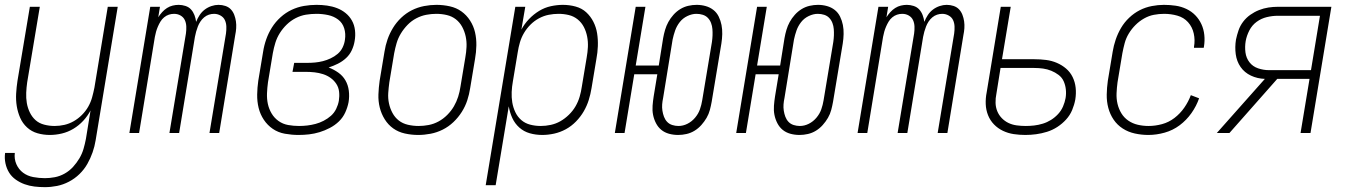

<svg xmlns="http://www.w3.org/2000/svg" viewBox="-24 -548 5544 791"><path d="M161 223Q139 223 118 220.5Q97 218 77.5 211Q58 204 41 192Q24 180 13.5 163Q3 146 -1.5 125Q-6 104 -3 82H37Q34 107 43.5 128.5Q53 150 71 163.5Q89 177 113 181.5Q137 186 161 186Q181 186 202 182Q223 178 242.5 167Q262 156 277 139.5Q292 123 303 104.5Q314 86 320 65.5Q326 45 330 24L349 -93Q337 -70 319 -50.5Q301 -31 278.5 -17.5Q256 -4 231 2Q206 8 181 8Q155 8 130.5 1Q106 -6 87.5 -23Q69 -40 59 -63Q49 -86 45 -111Q41 -136 42.5 -162.5Q44 -189 48 -215L99 -520H140L88 -209Q85 -188 84 -166Q83 -144 86.5 -123.5Q90 -103 99 -84.5Q108 -66 122.5 -53Q137 -40 158 -34.5Q179 -29 201 -29Q221 -29 241 -33.5Q261 -38 279.5 -48.5Q298 -59 313.5 -74.5Q329 -90 339.5 -108.5Q350 -127 355.5 -147Q361 -167 365 -187L420 -520H461L370 30Q366 55 357.5 79.5Q349 104 336 127Q323 150 303.5 169Q284 188 260 200.5Q236 213 211 218Q186 223 161 223Z M509 0 595 -520H635L628 -477Q635 -488 644 -498Q653 -508 664 -515Q675 -522 687.5 -525Q700 -528 712 -528Q726 -528 740 -523.5Q754 -519 763 -509Q772 -499 777 -486Q782 -473 784 -458Q790 -473 798.5 -486Q807 -499 819.5 -508.5Q832 -518 847 -523Q862 -528 876 -528Q891 -528 904.5 -523.5Q918 -519 927 -509.5Q936 -500 941 -487Q946 -474 948 -460Q950 -446 949 -431.5Q948 -417 945 -403L879 0H839L907 -410Q909 -424 908.5 -438.5Q908 -453 902.5 -465Q897 -477 884.5 -484Q872 -491 858 -491Q847 -491 836.5 -487.5Q826 -484 817 -476.5Q808 -469 801.5 -459Q795 -449 791 -438.5Q787 -428 784 -417.5Q781 -407 779 -396L714 0H674L742 -410Q744 -424 743.5 -438.5Q743 -453 737.5 -465Q732 -477 720 -484Q708 -491 693 -491Q682 -491 671.5 -487.5Q661 -484 652 -476.5Q643 -469 637 -459Q631 -449 626.5 -438.5Q622 -428 619 -417.5Q616 -407 614 -396L549 0Z M1206 8Q1178 8 1150 3Q1122 -2 1100 -17Q1078 -32 1063 -54.5Q1048 -77 1041.5 -103.5Q1035 -130 1035.5 -158.5Q1036 -187 1040 -215L1060 -335Q1064 -361 1073 -386.5Q1082 -412 1096.5 -435Q1111 -458 1132 -477Q1153 -496 1177.5 -507.5Q1202 -519 1228 -523.5Q1254 -528 1280 -528Q1302 -528 1323.5 -525Q1345 -522 1364.5 -514.5Q1384 -507 1400 -494Q1416 -481 1426 -463Q1436 -445 1438.5 -423Q1441 -401 1437 -379Q1434 -360 1425.5 -341.5Q1417 -323 1402 -309Q1387 -295 1368 -285.5Q1349 -276 1330 -270Q1351 -262 1369.5 -249Q1388 -236 1399 -217Q1410 -198 1413 -174.5Q1416 -151 1412 -127Q1408 -106 1398.5 -85Q1389 -64 1372.5 -48Q1356 -32 1335 -21Q1314 -10 1292.5 -3.5Q1271 3 1249.5 5.5Q1228 8 1206 8ZM1208 -29Q1225 -29 1242 -31Q1259 -33 1276 -37.5Q1293 -42 1309.5 -50.5Q1326 -59 1339.5 -71Q1353 -83 1361 -99.5Q1369 -116 1372 -133Q1375 -152 1373 -170Q1371 -188 1361.5 -202.5Q1352 -217 1338 -227Q1324 -237 1307 -242.5Q1290 -248 1272 -250Q1254 -252 1235 -252H1181L1188 -289H1242Q1258 -289 1274 -290.5Q1290 -292 1306 -296Q1322 -300 1338 -307.5Q1354 -315 1367 -326Q1380 -337 1387.5 -352.5Q1395 -368 1397 -384Q1401 -409 1394 -431.5Q1387 -454 1369 -467.5Q1351 -481 1327.5 -486Q1304 -491 1280 -491Q1258 -491 1236.5 -487.5Q1215 -484 1194.5 -473.5Q1174 -463 1157.5 -447Q1141 -431 1129 -412Q1117 -393 1110.5 -372Q1104 -351 1100 -329L1080 -209Q1077 -187 1076 -164Q1075 -141 1079.5 -120Q1084 -99 1095 -80.5Q1106 -62 1123.5 -49.5Q1141 -37 1163 -33Q1185 -29 1208 -29Z M1699 8Q1671 8 1644 2Q1617 -4 1596 -19Q1575 -34 1561 -56.5Q1547 -79 1540.5 -105Q1534 -131 1535 -159Q1536 -187 1540 -215L1560 -335Q1564 -361 1572.5 -385.5Q1581 -410 1595 -433Q1609 -456 1629 -475Q1649 -494 1673 -506Q1697 -518 1723 -523Q1749 -528 1774 -528Q1802 -528 1829 -522Q1856 -516 1877 -501Q1898 -486 1912.5 -463.5Q1927 -441 1933 -415Q1939 -389 1938.5 -361Q1938 -333 1933 -305L1913 -185Q1909 -159 1901 -134.5Q1893 -110 1878.5 -87Q1864 -64 1844 -45Q1824 -26 1800 -14Q1776 -2 1750 3Q1724 8 1699 8ZM1701 -29Q1721 -29 1742 -33Q1763 -37 1782.5 -47.5Q1802 -58 1818.5 -74.5Q1835 -91 1846 -110Q1857 -129 1863.5 -149.5Q1870 -170 1873 -191L1893 -311Q1897 -333 1898 -355Q1899 -377 1894.5 -398Q1890 -419 1880 -437.5Q1870 -456 1854 -468.5Q1838 -481 1817 -486Q1796 -491 1773 -491Q1753 -491 1732 -487Q1711 -483 1691 -472.5Q1671 -462 1655 -445.5Q1639 -429 1627.5 -410Q1616 -391 1610 -370.5Q1604 -350 1600 -329L1580 -209Q1577 -187 1575.5 -165Q1574 -143 1578.5 -122Q1583 -101 1593 -82.5Q1603 -64 1619 -51.5Q1635 -39 1656.5 -34Q1678 -29 1701 -29Z M1977 215 2099 -520H2140L2124 -426Q2136 -449 2155 -469Q2174 -489 2197 -503Q2220 -517 2245.5 -522.5Q2271 -528 2295 -528Q2322 -528 2347.5 -521Q2373 -514 2391 -497.5Q2409 -481 2420.5 -458.5Q2432 -436 2436 -410.5Q2440 -385 2439 -358Q2438 -331 2433 -305L2413 -185Q2409 -160 2401.5 -136Q2394 -112 2381 -89.5Q2368 -67 2349 -47.5Q2330 -28 2307 -15.5Q2284 -3 2259 2.5Q2234 8 2210 8Q2183 8 2158.5 1Q2134 -6 2115.5 -22.5Q2097 -39 2086.5 -62Q2076 -85 2072 -110L2018 215ZM2204 -29Q2224 -29 2245 -33.5Q2266 -38 2284.5 -48.5Q2303 -59 2319.5 -75Q2336 -91 2347 -110Q2358 -129 2364 -149.5Q2370 -170 2373 -191L2393 -311Q2397 -333 2398 -354.5Q2399 -376 2395 -397Q2391 -418 2381.5 -436.5Q2372 -455 2356 -468Q2340 -481 2319.5 -486Q2299 -491 2277 -491Q2257 -491 2236.5 -487Q2216 -483 2196.5 -472.5Q2177 -462 2161.5 -446.5Q2146 -431 2135 -412.5Q2124 -394 2118 -373.5Q2112 -353 2109 -333L2089 -213Q2085 -191 2084 -169Q2083 -147 2086.5 -126Q2090 -105 2099 -86Q2108 -67 2123.5 -53.5Q2139 -40 2160 -34.5Q2181 -29 2204 -29Z M2770 8Q2750 8 2732 3Q2714 -2 2700.5 -13Q2687 -24 2678.5 -40.5Q2670 -57 2666.5 -75Q2663 -93 2664.5 -112.5Q2666 -132 2669 -151L2684 -242H2589L2549 0H2509L2595 -520H2635L2595 -278H2690L2708 -391Q2711 -408 2716 -425Q2721 -442 2729.5 -457.5Q2738 -473 2750.5 -487Q2763 -501 2778.5 -510.5Q2794 -520 2811.5 -524Q2829 -528 2846 -528Q2865 -528 2883 -523Q2901 -518 2915 -507Q2929 -496 2937 -479.5Q2945 -463 2948.5 -445Q2952 -427 2951.5 -407.5Q2951 -388 2948 -369L2908 -129Q2905 -112 2900.5 -95Q2896 -78 2887 -62.5Q2878 -47 2865.5 -33Q2853 -19 2837.5 -9.5Q2822 0 2804.5 4Q2787 8 2770 8ZM2771 -29Q2790 -29 2808 -38Q2826 -47 2839.5 -63Q2853 -79 2859.5 -97.5Q2866 -116 2869 -135L2909 -375Q2911 -389 2911.5 -402Q2912 -415 2911 -428Q2910 -441 2905.5 -453Q2901 -465 2892.5 -474Q2884 -483 2871.5 -487Q2859 -491 2845 -491Q2827 -491 2808 -482Q2789 -473 2776.5 -457Q2764 -441 2757.5 -422.5Q2751 -404 2747 -385L2708 -145Q2705 -131 2704 -118Q2703 -105 2705 -92Q2707 -79 2711.5 -67Q2716 -55 2724.5 -46Q2733 -37 2745.5 -33Q2758 -29 2771 -29Z M3270 8Q3250 8 3232 3Q3214 -2 3200.5 -13Q3187 -24 3178.5 -40.5Q3170 -57 3166.5 -75Q3163 -93 3164.5 -112.5Q3166 -132 3169 -151L3184 -242H3089L3049 0H3009L3095 -520H3135L3095 -278H3190L3208 -391Q3211 -408 3216 -425Q3221 -442 3229.5 -457.5Q3238 -473 3250.5 -487Q3263 -501 3278.5 -510.5Q3294 -520 3311.5 -524Q3329 -528 3346 -528Q3365 -528 3383 -523Q3401 -518 3415 -507Q3429 -496 3437 -479.5Q3445 -463 3448.5 -445Q3452 -427 3451.5 -407.5Q3451 -388 3448 -369L3408 -129Q3405 -112 3400.5 -95Q3396 -78 3387 -62.5Q3378 -47 3365.5 -33Q3353 -19 3337.5 -9.5Q3322 0 3304.5 4Q3287 8 3270 8ZM3271 -29Q3290 -29 3308 -38Q3326 -47 3339.5 -63Q3353 -79 3359.5 -97.5Q3366 -116 3369 -135L3409 -375Q3411 -389 3411.5 -402Q3412 -415 3411 -428Q3410 -441 3405.5 -453Q3401 -465 3392.5 -474Q3384 -483 3371.5 -487Q3359 -491 3345 -491Q3327 -491 3308 -482Q3289 -473 3276.5 -457Q3264 -441 3257.5 -422.5Q3251 -404 3247 -385L3208 -145Q3205 -131 3204 -118Q3203 -105 3205 -92Q3207 -79 3211.5 -67Q3216 -55 3224.5 -46Q3233 -37 3245.5 -33Q3258 -29 3271 -29Z M3509 0 3595 -520H3635L3628 -477Q3635 -488 3644 -498Q3653 -508 3664 -515Q3675 -522 3687.5 -525Q3700 -528 3712 -528Q3726 -528 3740 -523.5Q3754 -519 3763 -509Q3772 -499 3777 -486Q3782 -473 3784 -458Q3790 -473 3798.5 -486Q3807 -499 3819.5 -508.5Q3832 -518 3847 -523Q3862 -528 3876 -528Q3891 -528 3904.5 -523.5Q3918 -519 3927 -509.5Q3936 -500 3941 -487Q3946 -474 3948 -460Q3950 -446 3949 -431.5Q3948 -417 3945 -403L3879 0H3839L3907 -410Q3909 -424 3908.5 -438.5Q3908 -453 3902.5 -465Q3897 -477 3884.5 -484Q3872 -491 3858 -491Q3847 -491 3836.5 -487.5Q3826 -484 3817 -476.5Q3808 -469 3801.5 -459Q3795 -449 3791 -438.5Q3787 -428 3784 -417.5Q3781 -407 3779 -396L3714 0H3674L3742 -410Q3744 -424 3743.5 -438.5Q3743 -453 3737.5 -465Q3732 -477 3720 -484Q3708 -491 3693 -491Q3682 -491 3671.5 -487.5Q3661 -484 3652 -476.5Q3643 -469 3637 -459Q3631 -449 3626.5 -438.5Q3622 -428 3619 -417.5Q3616 -407 3614 -396L3549 0Z M4200 8Q4176 8 4152.5 4.5Q4129 1 4108 -9Q4087 -19 4071 -35.5Q4055 -52 4046.5 -73.5Q4038 -95 4037 -119Q4036 -143 4041 -168L4099 -520H4140L4104 -304H4237Q4262 -304 4285.5 -301Q4309 -298 4330 -289Q4351 -280 4368 -265.5Q4385 -251 4395 -230.5Q4405 -210 4407.5 -186.5Q4410 -163 4406 -138Q4402 -116 4393 -94.5Q4384 -73 4368 -55.5Q4352 -38 4332 -25Q4312 -12 4289.5 -5Q4267 2 4244.5 5Q4222 8 4200 8ZM4202 -29Q4219 -29 4236.5 -31Q4254 -33 4272 -38.5Q4290 -44 4306 -54Q4322 -64 4335 -78Q4348 -92 4355.5 -109.5Q4363 -127 4366 -144Q4369 -162 4367 -180Q4365 -198 4358 -213.5Q4351 -229 4337 -239.5Q4323 -250 4307 -256.5Q4291 -263 4273.5 -265.5Q4256 -268 4237 -268H4098L4081 -162Q4077 -143 4077.5 -124.5Q4078 -106 4084.5 -90Q4091 -74 4103 -61.5Q4115 -49 4130.5 -41.5Q4146 -34 4164.5 -31.5Q4183 -29 4202 -29Z M4707 8Q4679 8 4651.5 2Q4624 -4 4601.5 -18.5Q4579 -33 4564 -55Q4549 -77 4542 -103.5Q4535 -130 4535.5 -158.5Q4536 -187 4540 -215L4560 -335Q4564 -360 4572.5 -385Q4581 -410 4594.5 -433Q4608 -456 4628 -475Q4648 -494 4671.5 -506Q4695 -518 4721 -523Q4747 -528 4771 -528Q4796 -528 4819.5 -524.5Q4843 -521 4864 -511Q4885 -501 4900.5 -485Q4916 -469 4925.5 -448.5Q4935 -428 4937.5 -404Q4940 -380 4936 -356L4935 -351H4895V-355Q4900 -383 4894 -410Q4888 -437 4870.5 -456.5Q4853 -476 4826.5 -483.5Q4800 -491 4772 -491Q4751 -491 4730 -487Q4709 -483 4689.5 -472Q4670 -461 4654 -445Q4638 -429 4626.5 -410Q4615 -391 4609.5 -370.5Q4604 -350 4600 -329L4580 -209Q4577 -187 4576 -164Q4575 -141 4580 -120Q4585 -99 4596 -81Q4607 -63 4624.5 -51Q4642 -39 4663.5 -34Q4685 -29 4708 -29Q4735 -29 4763 -36.5Q4791 -44 4814.5 -62Q4838 -80 4855 -104.5Q4872 -129 4882 -156L4916 -143Q4905 -111 4884.5 -82Q4864 -53 4836 -32Q4808 -11 4774 -1.5Q4740 8 4707 8Z M4989 0 5187 -223Q5156 -224 5129.5 -236.5Q5103 -249 5087 -272Q5071 -295 5067 -324.5Q5063 -354 5068 -385Q5072 -404 5078.5 -423Q5085 -442 5097.5 -458.5Q5110 -475 5127 -487Q5144 -499 5163 -506.5Q5182 -514 5201.5 -517Q5221 -520 5240 -520H5461L5375 0H5334L5371 -223H5238L5041 0ZM5204 -259H5377L5414 -483H5240Q5218 -483 5195 -477.5Q5172 -472 5153 -458Q5134 -444 5123 -422.5Q5112 -401 5108 -379Q5104 -355 5107 -332Q5110 -309 5123.5 -291.5Q5137 -274 5159 -266.5Q5181 -259 5204 -259Z"/></svg>

Font: Iosevka Curly Extralight
Style: Italic
Weight: 200
Italic angle: -9°
Monospace: yes
Designer: Belleve Invis
Foundry: Belleve Invis
Version: Version 22.1.2; ttfautohint (v1.8.4)